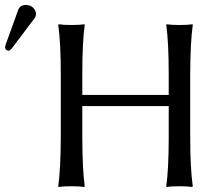

<svg xmlns="http://www.w3.org/2000/svg" viewBox="-44 -745 859 768"><path d="M58.1 -725.1Q85 -725.1 96.7 -703.1Q99.6 -696.3 100.1 -689.9Q99.6 -679.7 94.2 -671.9L2 -549.8Q-4.4 -542.5 -9.8 -542Q-22.5 -543.5 -23.9 -555.2Q-23.4 -559.6 -22 -564.9L29.8 -708Q37.6 -724.6 58.1 -725.1ZM630.9 -444.8Q630.9 -573.7 621.1 -645L623 -647.9Q641.1 -645 673.8 -645Q707.5 -645 726.1 -647.9L727.1 -645Q717.3 -578.1 716.8 -444.8V-200.2Q716.8 -71.3 727.1 0L725.1 2.9Q707 0 673.8 0Q640.1 0 622.1 2.9L621.1 0Q630.9 -68.4 630.9 -200.2V-320.8H285.2V-200.2Q285.2 -71.3 294.9 0L293 2.9Q274.9 0 242.2 0Q208.5 0 189.9 2.9L189 0Q198.7 -68.4 199.2 -200.2V-444.8Q199.2 -573.7 189 -645L190.9 -647.9Q209 -645 242.2 -645Q275.9 -645 293.9 -647.9L294.9 -645Q285.2 -578.1 285.2 -444.8V-365.2H630.9Z"/></svg>

Font: Linux Biolinum Capitals O
Style: Small Caps
Weight: 400
Designer: Philipp H. Poll
Foundry: Philipp H. Poll
Version: Version 1.0.4